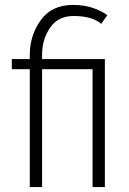

<svg xmlns="http://www.w3.org/2000/svg" viewBox="-20 -760 524 780"><path d="M101 0V-479H28V-520H101V-537Q101 -616 145.5 -678Q190 -740 277 -740Q325 -740 362.5 -726Q400 -712 416 -698L391 -663Q355 -695 279 -695Q216 -695 183.5 -647.5Q151 -600 151 -538V-520H406V0H356V-479H151V0Z"/></svg>

Font: Raleway
Style: Light
Weight: 300
Designer: Matt McInerney, Pablo Impallari, Rodrigo Fuenzalida
Foundry: Matt McInerney, Pablo Impallari, Rodrigo Fuenzalida
Version: Version 3.000